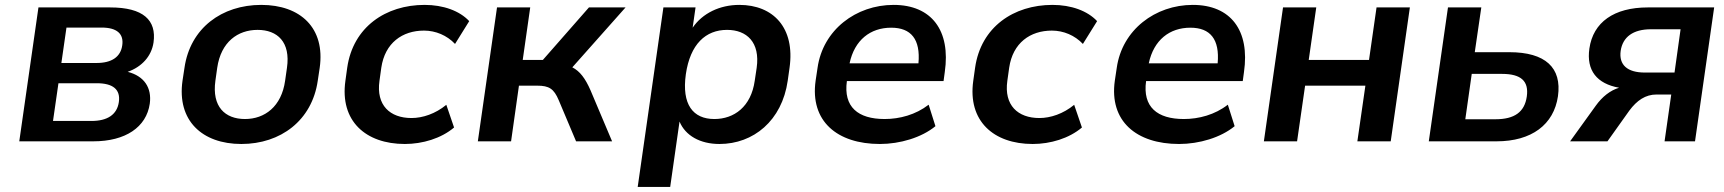

<svg xmlns="http://www.w3.org/2000/svg" viewBox="-20 -569 6940 773"><path d="M355.5 0C485.4 0 569.3 -57.1 583 -151.4C591.8 -215.8 560.5 -262.7 494.1 -279.8C550.8 -299.8 589.8 -342.3 598.1 -397.9C610.8 -487.8 557.1 -539.1 423.3 -539.1H134.8L57.6 0ZM215.3 -233.9H369.6C434.6 -233.9 465.8 -209 458.5 -158.2C451.2 -107.4 412.6 -82 348.1 -82H193.4ZM247.6 -458H389.2C450.2 -458 479 -433.1 472.2 -386.7C465.8 -339.8 429.7 -315.4 368.7 -315.4H227.1Z M951.7 10.7C1109.9 10.7 1236.3 -84 1259.3 -244.1L1267.1 -295.9C1290 -456.1 1189.9 -549.3 1031.7 -549.3C873.5 -549.3 745.6 -456.1 722.7 -295.9L714.8 -244.1C691.9 -84 793.5 10.7 951.7 10.7ZM966.3 -89.8C886.2 -89.8 832.5 -139.2 847.2 -244.1L854.5 -295.9C869.6 -400.4 937.5 -448.7 1017.1 -448.7C1096.7 -448.7 1150.4 -399.9 1135.3 -295.9L1127.9 -244.1C1113.3 -139.6 1045.4 -89.8 966.3 -89.8Z M1609.9 10.7C1681.2 10.7 1756.3 -11.7 1808.1 -55.7L1776.9 -147C1732.9 -110.8 1681.6 -93.8 1636.7 -93.8C1550.3 -93.8 1493.7 -145 1507.8 -243.7L1515.1 -296.4C1529.8 -396.5 1600.1 -445.8 1687 -445.8C1733.9 -445.8 1779.3 -426.8 1812 -392.1L1869.1 -483.9C1830.6 -525.4 1764.6 -549.3 1689.5 -549.3C1533.2 -549.3 1401.4 -460.4 1377.9 -296.4L1370.6 -243.7C1347.7 -82 1452.1 10.7 1609.9 10.7Z M2037.6 0 2069.3 -224.1H2143.1C2190.4 -224.1 2210 -211.9 2229.5 -165.5L2299.3 0H2444.3L2357.4 -205.6C2336.4 -253.4 2314.9 -282.2 2284.2 -297.9L2498.5 -539.1H2351.1L2165.5 -327.6H2084.5L2114.7 -539.1H1981L1903.8 0Z M2678.2 183.6 2715.8 -79.6C2739.3 -22.9 2798.8 10.7 2876.5 10.7C3013.2 10.7 3128.4 -83 3151.4 -244.1L3158.7 -295.9C3181.6 -457 3093.3 -549.3 2956.5 -549.3C2877.9 -549.3 2808.1 -515.6 2768.6 -457.5L2780.3 -539.1H2650.9L2547.4 183.6ZM2856 -89.8C2770 -89.8 2724.1 -148.4 2741.2 -270C2758.8 -391.6 2821.3 -448.7 2907.2 -448.7C2986.3 -448.7 3041 -398.9 3026.4 -295.9L3018.6 -244.1C3003.9 -139.2 2935.5 -89.8 2856 -89.8Z M3522.5 10.7C3603.5 10.7 3690.4 -15.1 3746.1 -61L3718.8 -147.5C3666.5 -106.9 3602.1 -89.8 3541.5 -89.8C3434.6 -89.8 3375 -138.2 3389.6 -242.7H3778.8L3783.7 -278.8C3808.1 -446.3 3730.5 -549.3 3577.6 -549.3C3426.3 -549.3 3293 -448.7 3271.5 -295.9L3263.7 -244.1C3240.7 -81.5 3350.1 10.7 3522.5 10.7ZM3567.9 -457.5C3647.9 -457.5 3686.5 -411.1 3677.7 -314H3400.4C3420.4 -408.2 3484.4 -457.5 3567.9 -457.5Z M4137.7 10.7C4209 10.7 4284.2 -11.7 4335.9 -55.7L4304.7 -147C4260.7 -110.8 4209.5 -93.8 4164.6 -93.8C4078.1 -93.8 4021.5 -145 4035.6 -243.7L4043 -296.4C4057.6 -396.5 4127.9 -445.8 4214.8 -445.8C4261.7 -445.8 4307.1 -426.8 4339.8 -392.1L4397 -483.9C4358.4 -525.4 4292.5 -549.3 4217.3 -549.3C4061 -549.3 3929.2 -460.4 3905.8 -296.4L3898.4 -243.7C3875.5 -82 3980 10.7 4137.7 10.7Z M4727.1 10.7C4808.1 10.7 4895 -15.1 4950.7 -61L4923.3 -147.5C4871.1 -106.9 4806.6 -89.8 4746.1 -89.8C4639.2 -89.8 4579.6 -138.2 4594.2 -242.7H4983.4L4988.3 -278.8C5012.7 -446.3 4935.1 -549.3 4782.2 -549.3C4630.9 -549.3 4497.6 -448.7 4476.1 -295.9L4468.3 -244.1C4445.3 -81.5 4554.7 10.7 4727.1 10.7ZM4772.5 -457.5C4852.5 -457.5 4891.1 -411.1 4882.3 -314H4605C4625 -408.2 4689 -457.5 4772.5 -457.5Z M5202.1 0 5234.4 -224.1H5477.1L5444.8 0H5579.1L5656.2 -539.1H5522L5491.7 -327.6H5249L5279.3 -539.1H5145.5L5068.4 0Z M6004.9 0C6146.5 0 6235.8 -67.4 6252.4 -181.6C6268.6 -296.4 6202.1 -358.9 6056.2 -358.9H5917.5L5943.8 -539.1H5809.6L5732.4 0ZM5905.3 -271.5H6027.3C6103.5 -271.5 6135.7 -242.7 6127 -180.7C6118.2 -117.7 6077.1 -88.9 6001 -88.9H5879.4Z M6451.7 0 6540 -124C6570.3 -164.6 6604.5 -188.5 6649.4 -188.5H6708.5L6681.6 0H6804.2L6881.3 -539.1H6614.3C6478 -539.1 6394 -479.5 6378.9 -373.5C6366.2 -285.2 6409.2 -231.9 6498.5 -215.8C6462.9 -205.1 6430.7 -179.7 6404.8 -143.6L6301.3 0ZM6602.1 -276.9C6531.2 -276.9 6497.1 -308.1 6504.9 -364.3C6513.2 -420.4 6555.2 -451.2 6627 -451.2H6746.1L6721.7 -276.9Z"/></svg>

Font: Winston SemiBold
Style: Italic
Weight: 600
Italic angle: -8.13011°
Designer: Vernon Adams, Kim Jin-seong, David Berlow, Cristiano Sobral
Foundry: The Winston Project Authors
Version: Version 3.004